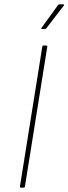

<svg xmlns="http://www.w3.org/2000/svg" viewBox="-20 -865 315 885"><path d="M77 0Q71 0 72 -6L175 -650Q176 -655 180 -655H193Q199 -655 198 -650L95 -6Q94 0 89 0ZM173 -731Q171 -731 170.5 -732.5Q170 -734 171 -736L247 -841Q249 -845 253 -845H271Q274 -845 275 -843.5Q276 -842 274 -839L193 -734Q191 -731 186 -731Z"/></svg>

Font: Sofia Sans Thin
Style: Italic
Weight: 250
Italic angle: -9°
Version: Version 4.100-B